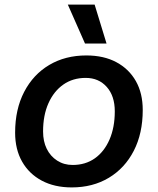

<svg xmlns="http://www.w3.org/2000/svg" viewBox="-20 -806 690 838"><path d="M293 12Q218 12 162.5 -17.5Q107 -47 76.5 -100.5Q46 -154 46 -227Q46 -329 85.5 -405Q125 -481 195 -522.5Q265 -564 357 -564Q433 -564 488 -534.5Q543 -505 573 -452Q603 -399 603 -326Q603 -224 564 -148Q525 -72 455 -30Q385 12 293 12ZM297 -86Q353 -86 394 -115Q435 -144 458 -197Q481 -250 481 -320Q481 -387 446 -426.5Q411 -466 354 -466Q298 -466 256.5 -437Q215 -408 191.5 -355.5Q168 -303 168 -232Q168 -189 184 -156.5Q200 -124 229.5 -105Q259 -86 297 -86ZM445 -616H351L276 -786H393Z"/></svg>

Font: Azeret Mono Thin Medium
Style: Italic
Weight: 500
Italic angle: -12°
Version: Version 1.002